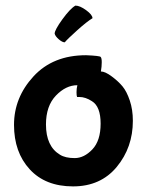

<svg xmlns="http://www.w3.org/2000/svg" viewBox="-20 -639 524 685"><path d="M287 -442Q335 -440 339 -436Q343 -432 343 -417Q343 -402 340 -384Q355 -384 378.5 -366.5Q402 -349 417 -331Q432 -313 443 -280.5Q454 -248 454 -208Q454 -113 396.5 -43.5Q339 26 240.5 26Q142 26 86 -35Q30 -96 30 -193.5Q30 -291 99.5 -366.5Q169 -442 287 -442ZM308 -278Q285 -293 263 -293H255Q253 -297 253 -310Q253 -323 256 -335Q215 -335 179.5 -298Q144 -261 144 -195Q144 -117 194 -87Q213 -75 246.5 -75Q280 -75 309.5 -106Q339 -137 339 -198Q339 -259 308 -278ZM211 -488Q202 -488 189.5 -499Q177 -510 175 -519Q175 -532 202.5 -570Q230 -608 249 -619Q265 -619 287.5 -602.5Q310 -586 310 -574Q290 -562 255.5 -531Q221 -500 211 -488Z"/></svg>

Font: Bubblegum Sans
Style: Regular
Weight: 400
Designer: Angel Koziupa and Alejandro Paul
Foundry: Angel Koziupa and Alejandro Paul
Version: Version 1.001